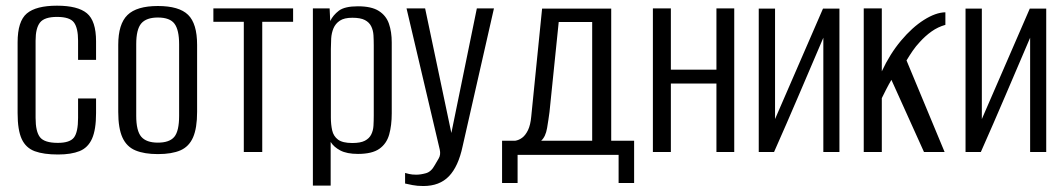

<svg xmlns="http://www.w3.org/2000/svg" viewBox="-20 -524 3669 662"><path d="M180.2 8.7Q130.7 8.7 99.9 -2.6Q69.1 -14 54.9 -44.7Q40.7 -75.5 40.7 -134V-378Q40.7 -450.8 72.5 -477.6Q104.3 -504.4 176.6 -504.4Q248.2 -504.4 279.7 -478.2Q311.2 -452 311.2 -381.5V-317.5H249.2V-383.7Q249.2 -427.1 235.1 -446.4Q220.9 -465.7 176.6 -465.7Q133.3 -465.7 118 -446.4Q102.7 -427.1 102.7 -383.7V-117.7Q102.7 -70.1 118 -50.8Q133.3 -31.4 179.5 -31.4Q220.9 -31.4 235.1 -50Q249.2 -68.7 249.2 -117.7V-184.5H311.2V-134.2Q311.2 -76.9 297.3 -45.8Q283.4 -14.7 254.4 -3Q225.3 8.7 180.2 8.7Z M524.3 7.3Q477.7 7.3 447.3 -5.3Q416.8 -17.8 402.2 -49.8Q387.7 -81.7 387.7 -138V-369.4Q387.7 -441.2 419.5 -472.2Q451.3 -503.3 524.3 -503.3Q597.4 -503.3 628.5 -472.9Q659.6 -442.6 659.6 -369.4V-138.2Q659.6 -82.5 645.7 -50.5Q631.8 -18.6 602.1 -5.6Q572.3 7.3 524.3 7.3ZM524.3 -32.2Q564.4 -32.2 581 -52.2Q597.6 -72.2 597.6 -124.8V-371.6Q597.6 -420.7 581.7 -442.1Q565.8 -463.6 524.3 -463.6Q484.6 -463.6 467.1 -443.2Q449.7 -422.8 449.7 -371.6V-124.8Q449.7 -72.9 467.1 -52.5Q484.6 -32.2 524.3 -32.2Z M820.6 0V-448.8H715.7V-495H990.6V-448.8H884.2V0Z M1058.8 116V-495H1116.5L1118.6 -451.5Q1128.4 -471.9 1148.4 -487.1Q1168.5 -502.3 1214 -502.3Q1261.1 -502.3 1286.2 -486.2Q1311.4 -470.2 1321 -442.3Q1330.7 -414.4 1330.7 -377.5V-133.3Q1330.7 -91.6 1321.8 -59.9Q1312.8 -28.3 1287.8 -10.8Q1262.8 6.7 1214.3 6.7Q1176 6.7 1153.4 -5.2Q1130.8 -17.2 1120.1 -34.6V116ZM1194.7 -30.9Q1223 -30.9 1238.1 -38.8Q1253.2 -46.7 1259.9 -60.2Q1266.7 -73.6 1267.7 -90.5Q1268.7 -107.4 1268.7 -125.7V-367.3Q1268.7 -385.6 1267.7 -402.5Q1266.7 -419.4 1259.9 -433.2Q1253.2 -447 1238.1 -454.9Q1223 -462.8 1194.7 -462.8Q1166.8 -462.8 1151.7 -452.7Q1136.6 -442.6 1129.8 -426.4Q1123.1 -410.3 1121.9 -391.3Q1120.8 -372.2 1120.8 -355.2V-119.3Q1120.8 -94.7 1125.3 -74.6Q1129.8 -54.4 1145.5 -42.6Q1161.3 -30.9 1194.7 -30.9Z M1439.7 117.4Q1418.6 117.4 1402.5 114.2Q1386.5 111 1376.7 108.8V72.3Q1380.4 73.6 1390.7 75.9Q1400.9 78.3 1415.3 78.3Q1429.9 78.3 1448.3 73.3Q1466.7 68.4 1479.1 45.3Q1484.8 35.4 1492.5 22.5Q1500.3 9.5 1496.2 -8.4L1381.7 -495H1445.8L1536.7 -63.4H1535.8L1624.1 -495H1683.1L1575 -19.3Q1560.3 50 1527.9 83.7Q1495.6 117.4 1439.7 117.4Z M1711.1 106.9V-38.7H1756.2Q1769.1 -40.7 1780.4 -49.1Q1791.8 -57.5 1800.5 -75.3Q1809.1 -93.2 1811.7 -122.4L1849.1 -494.3H2087.4V-38.7H2166.4V106.9H2112.9V9.9H1764.6V106.9ZM1845.8 -38.7H2021.8V-448.1H1906.4L1874.7 -138.5Q1871.4 -112.9 1866.3 -82.6Q1861.2 -52.4 1845.8 -38.7Z M2231.1 0V-495H2293.1V-283.8H2450.2V-495H2511.6V0H2450.2V-235.9H2293.1V0Z M2596.1 0V-494.3H2652.3V-113.5L2817.6 -494.3H2874.3V0H2818.8V-393.9Q2776.5 -295 2734.6 -196.9Q2692.8 -98.9 2648.9 0Z M2958.1 0V-495H3020.4V-278.1Q3048.5 -338.4 3086.8 -384Q3125.1 -429.7 3165.8 -455.4Q3206.5 -481.1 3239.6 -481.6V-438.3Q3213.7 -431 3191.9 -415.5Q3170 -399.9 3151.2 -378.9Q3138.1 -365.1 3127 -349Q3116 -332.9 3105.6 -315.6L3236.9 0H3165.8L3053.5 -248.7Q3044 -232.6 3034.4 -213.7Q3024.8 -194.8 3020.4 -185.6V0Z M3309.1 0V-494.3H3365.3V-113.5L3530.6 -494.3H3587.3V0H3531.8V-393.9Q3489.5 -295 3447.6 -196.9Q3405.8 -98.9 3361.9 0Z"/></svg>

Font: Alumni Sans Thin
Style: Regular
Weight: 100
Designer: Robert E. Leuschke
Foundry: Robert E. Leuschke
Version: Version 1.018